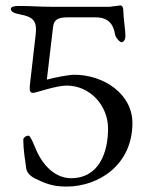

<svg xmlns="http://www.w3.org/2000/svg" viewBox="-20 -675 608 709"><path d="M254 -399C235 -399 182 -389 153 -381L176 -576C179 -599 190 -611 229 -611H333C392 -611 401 -570 405 -547C407 -536 422 -519 429 -519C434 -519 443 -526 443 -540C443 -573 436 -598 435 -641C435 -645 432 -655 425 -655C419 -655 389 -650 386 -650H166C120 -650 103 -653 49 -653C32 -653 20 -650 20 -642C20 -633 30 -626 53 -622C103 -613 117 -597 112 -550L90 -358C90 -345 88 -332 102 -332C113 -332 186 -359 226 -359C312 -359 379 -286 379 -200C379 -114 347 -17 242 -17C187 -17 138 -60 110 -130C98 -159 90 -174 86 -174C76 -174 66 -167 66 -159C66 -123 73 -80 77 -52C80 -34 98 -21 111 -15C143 0 171 14 225 14C346 14 468 -67 469 -219C470 -328 363 -399 254 -399Z"/></svg>

Font: EB Garamond 12
Style: Regular
Weight: 400
Version: Version 0.016+